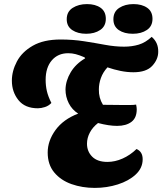

<svg xmlns="http://www.w3.org/2000/svg" viewBox="-20 -897 793 938"><path d="M165 -368Q102 -368 70 -408Q38 -448 38 -503Q38 -550 62.5 -596.5Q87 -643 140 -673.5Q193 -704 276 -704Q336 -704 390.5 -695.5Q445 -687 493.5 -678Q542 -669 586 -669Q625 -669 658 -679Q691 -689 721 -717Q754 -689 753 -644Q753 -607 724 -575.5Q695 -544 632 -544Q601 -544 569 -550.5Q537 -557 505 -568Q483 -544 473 -516Q463 -488 463 -460Q462 -419 483 -385Q506 -385 533.5 -384.5Q561 -384 580 -384Q597 -384 615 -384Q633 -384 645 -386Q648 -372 648 -363Q648 -321 622 -301.5Q596 -282 552 -282Q512 -282 459 -296Q433 -276 419 -249.5Q405 -223 405 -195Q405 -157 430.5 -131.5Q456 -106 505 -106Q542 -106 579 -122.5Q616 -139 647 -169Q677 -156 677 -119Q677 -76 643 -44.5Q609 -13 555.5 4Q502 21 443 21Q382 21 329.5 2.5Q277 -16 245 -54.5Q213 -93 213 -152Q213 -209 251 -261.5Q289 -314 362 -342Q332 -361 316 -392.5Q300 -424 300 -460Q301 -503 325.5 -544Q350 -585 396 -612L393 -617Q367 -628 349.5 -632.5Q332 -637 313 -637Q263 -637 233 -602Q203 -567 203 -507Q203 -478 209 -452Q215 -426 231 -394Q218 -380 199.5 -374Q181 -368 165 -368ZM629 -732Q587 -732 560.5 -750Q534 -768 534 -803Q534 -840 562.5 -858.5Q591 -877 632 -877Q673 -877 699 -859Q725 -841 725 -805Q725 -769 697.5 -750.5Q670 -732 629 -732ZM401 -732Q360 -732 333 -750Q306 -768 306 -803Q306 -840 335 -858.5Q364 -877 405 -877Q446 -877 471.5 -859Q497 -841 497 -805Q497 -769 469.5 -750.5Q442 -732 401 -732Z"/></svg>

Font: Sansita Swashed
Style: Bold
Weight: 700
Designer: Pablo Cosgaya
Foundry: Omnibus-Type
Version: Version 1.003; ttfautohint (v1.8.3)